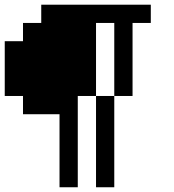

<svg xmlns="http://www.w3.org/2000/svg" viewBox="-20 -789 732 809"><path d="M384.6 0V-384.6H461.5V0ZM230.8 0V-307.7H76.9V-384.6H0V-615.4H76.9V-692.3H153.8V-769.2H615.4V-692.3H538.5V-384.6H461.5V-692.3H384.6V-384.6H307.7V0Z"/></svg>

Font: Mintsoda - Lime Green 13x16
Style: Regular
Weight: 400
Designer: Mintsoda-15
Version: Version 1.0